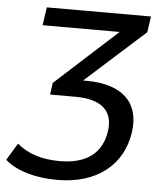

<svg xmlns="http://www.w3.org/2000/svg" viewBox="-76 -584 675 822"><g transform="rotate(5 261.0 -173.0)"><path d="M201.2 192.9C369.6 192.9 481.4 104 501.5 -38.6C520 -168.5 440.9 -240.7 288.1 -240.7H273.9L529.8 -470.7L539.6 -539.1H91.8L80.6 -461.4H411.6L145.5 -219.2L138.2 -168.5H248C357.9 -168.5 411.6 -122.6 398.9 -34.2C385.3 60.1 320.3 111.8 204.1 111.8C126 111.8 65.9 91.8 20 52.7L-24.4 126C23.4 168.9 105 192.9 201.2 192.9Z"/></g></svg>

Font: Winston
Style: Italic
Weight: 400
Italic angle: -8.13011°
Designer: Vernon Adams, Kim Jin-seong, David Berlow, Cristiano Sobral
Foundry: The Winston Project Authors
Version: Version 3.004